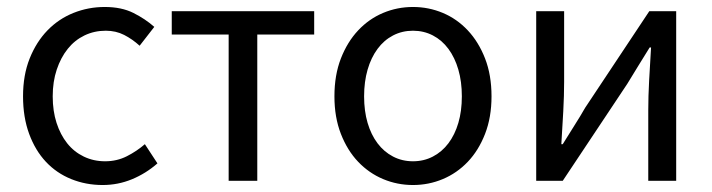

<svg xmlns="http://www.w3.org/2000/svg" viewBox="-20 -518 2039 550"><path d="M274 12Q226 12 184 -5Q142 -22 111.5 -54.5Q81 -87 63.5 -134.5Q46 -182 46 -242Q46 -303 65 -350.5Q84 -398 116 -431Q148 -464 190.5 -481Q233 -498 280 -498Q328 -498 362 -481Q396 -464 422 -441L380 -387Q359 -406 335.5 -418Q312 -430 283 -430Q250 -430 222 -416.5Q194 -403 174 -378Q154 -353 142.5 -318.5Q131 -284 131 -242Q131 -200 142 -166Q153 -132 172.5 -107.5Q192 -83 220 -69.5Q248 -56 281 -56Q315 -56 343.5 -70.5Q372 -85 395 -105L431 -50Q398 -21 358 -4.5Q318 12 274 12Z M635 0V-419H472V-486H880V-419H717V0Z M1163 12Q1118 12 1077.5 -5Q1037 -22 1006 -54.5Q975 -87 956.5 -134.5Q938 -182 938 -242Q938 -303 956.5 -350.5Q975 -398 1006 -431Q1037 -464 1077.5 -481Q1118 -498 1163 -498Q1208 -498 1248.5 -481Q1289 -464 1320 -431Q1351 -398 1369.5 -350.5Q1388 -303 1388 -242Q1388 -182 1369.5 -134.5Q1351 -87 1320 -54.5Q1289 -22 1248.5 -5Q1208 12 1163 12ZM1163 -56Q1194 -56 1220 -69.5Q1246 -83 1264.5 -107.5Q1283 -132 1293 -166Q1303 -200 1303 -242Q1303 -284 1293 -318.5Q1283 -353 1264.5 -378Q1246 -403 1220 -416.5Q1194 -430 1163 -430Q1132 -430 1106 -416.5Q1080 -403 1061.5 -378Q1043 -353 1033 -318.5Q1023 -284 1023 -242Q1023 -200 1033 -166Q1043 -132 1061.5 -107.5Q1080 -83 1106 -69.5Q1132 -56 1163 -56Z M1516 0V-486H1596V-284Q1596 -245 1593.5 -198.5Q1591 -152 1588 -105H1592Q1606 -128 1624.5 -157Q1643 -186 1656 -209L1840 -486H1917V0H1837V-202Q1837 -241 1839.5 -287.5Q1842 -334 1845 -382H1841Q1827 -359 1808.5 -329.5Q1790 -300 1777 -278L1592 0Z"/></svg>

Font: Processing Sans Pro
Style: Regular
Weight: 400
Designer: Paul D. Hunt
Foundry: Adobe Systems Incorporated
Version: Version 2.020;PS 2.000;hotconv 1.0.86;makeotf.lib2.5.63406